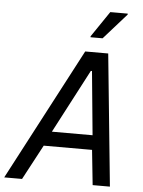

<svg xmlns="http://www.w3.org/2000/svg" viewBox="-88 -950 744 997"><g transform="rotate(5 284.0 -451.5)"><path d="M-28 0 334 -688H454L523 0H433L414 -182H162L65 0ZM198 -258H410L378 -590H372ZM355 -764V-769L446 -903H537V-898L418 -764Z"/></g></svg>

Font: Saira Semi Condensed
Style: Italic
Weight: 400
Width: 4
Italic angle: -12°
Designer: Hector Gatti with collaboration of the Omnibus-Type team
Foundry: Omnibus-Type
Version: Version 1.001; ttfautohint (v1.8)